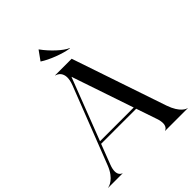

<svg xmlns="http://www.w3.org/2000/svg" viewBox="-322 -1129 1279 1279"><g transform="rotate(-45 318.0 -489.5)"><path d="M-57 0H78.5V-1.5C76 -1.5 29.5 -14.5 62 -99L116.5 -240.5H447L496.5 -95C524.5 -13 481 -1.5 479 -1.5V0H692.5V-1.5C685.5 -1.5 638 -15.5 604.5 -113L378.5 -780H222.5V-778C226.5 -778 299.5 -760.5 257 -650.5L45.5 -107.5C10 -16 -48.5 -1.5 -57 -1.5ZM267.5 -979H266L219.5 -914.5V-913C270 -879.5 361 -845 418.5 -837L420.5 -839C378.5 -856 311.5 -917.5 267.5 -979ZM123.5 -258 292.5 -696 441 -258Z"/></g></svg>

Font: Beautique Display Thin
Style: Bold
Weight: 500
Designer: Nhat-Quang Ngo
Version: Version 1.100;Glyphs 3.2.3 (3260)